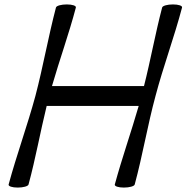

<svg xmlns="http://www.w3.org/2000/svg" viewBox="-20 -834 843 868"><path d="M233 -800C198 -667 175 -533 140 -400C104 -267 55 -133 19 0C17 8 35 14 60 14C85 14 107 8 109 0C141 -118 162 -237 191 -355H607C573 -237 531 -118 499 0C497 8 515 14 540 14C565 14 587 8 589 0C625 -133 647 -267 683 -400C718 -533 768 -667 803 -800C805 -808 787 -814 762 -814C737 -814 715 -808 713 -800C682 -682 661 -563 631 -445H215C249 -563 292 -682 323 -800C325 -808 307 -814 282 -814C257 -814 235 -808 233 -800Z"/></svg>

Font: Nupuram Condensed Oblique
Style: Regular
Weight: 400
Width: 3
Designer: Santhosh Thottingal (santhosh.thottingal@gmail.com)
Foundry: SMC
Version: Version 1.000